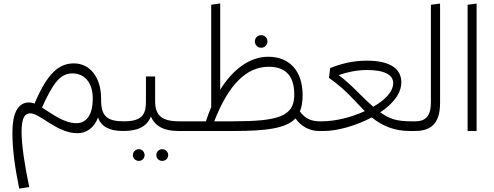

<svg xmlns="http://www.w3.org/2000/svg" viewBox="-20 -771 2906 1130"><path d="M708 -57C610 -57 575 -88 575 -183V-191C575 -319 507 -398 415 -398C324 -398 257 -336 183 -161C172 -166 161 -168 151 -168C82 -168 53 -99 53 10C53 106 67 211 93 339L152 330C126 206 107 84 107 5C107 -62 119 -104 158 -104C216 -104 316 13 435 13C491 13 534 -20 557 -79C574 -29 621 0 703 0L723 -29ZM430 -46C355 -46 286 -102 227 -138C294 -287 337 -339 406 -339C477 -339 526 -286 526 -190C526 -99 491 -46 430 -46Z M1035 -57C927 -57 893 -96 893 -176V-321H839V-176C839 -100 820 -57 709 -57L683 -29L703 0C792 0 843 -25 868 -85C895 -25 949 0 1030 0L1050 -29ZM797 107C778 107 762 123 762 142C762 161 778 176 797 176C816 176 831 161 831 142C831 123 816 107 797 107ZM935 107C915 107 900 123 900 142C900 161 915 176 935 176C954 176 970 161 970 142C970 123 954 107 935 107Z M1863 -57C1813 -57 1776 -72 1745 -115C1756 -141 1761 -172 1761 -211C1761 -354 1684 -437 1558 -437C1453 -437 1352 -366 1276 -243V-751L1223 -743V-141C1212 -114 1201 -86 1192 -57H1035L1010 -29L1030 0H1348C1548 0 1663 -15 1719 -74C1749 -31 1798 0 1858 0L1878 -29ZM1517 -490C1538 -490 1554 -507 1554 -527C1554 -548 1538 -564 1517 -564C1496 -564 1480 -548 1480 -527C1480 -507 1496 -490 1517 -490ZM1348 -57H1241C1325 -274 1431 -378 1561 -378C1646 -378 1712 -340 1712 -214C1712 -85 1618 -57 1348 -57Z M2425 -57H2403C2314 -57 2272 -71 2218 -110C2290 -158 2342 -219 2342 -287C2342 -365 2278 -414 2139 -414C2055 -414 1984 -395 1923 -370L1916 -313C2024 -236 2068 -175 2127 -117C2047 -80 1952 -57 1876 -57H1862L1837 -28L1857 0H1886C1963 0 2074 -30 2168 -80C2231 -29 2302 0 2392 0H2419L2439 -28ZM1973 -329C2012 -343 2074 -359 2139 -359C2243 -359 2294 -331 2294 -282C2294 -231 2246 -182 2177 -143C2105 -204 2053 -270 1973 -329Z M2419 0C2507 0 2570 -33 2570 -166V-750L2516 -743V-169C2516 -88 2485 -57 2424 -57L2399 -29Z M2785 0V-750L2732 -743V0Z"/></svg>

Font: FiraGO Light
Style: Regular
Weight: 300
Designer: bBox Type
Foundry: bBox Type GmbH
Version: Version 1.001;PS 001.001;hotconv 1.0.88;makeotf.lib2.5.64775